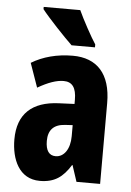

<svg xmlns="http://www.w3.org/2000/svg" viewBox="-55 -807 587 858"><g transform="rotate(5 239.0 -378.0)"><path d="M270 -766H106V-756C132 -722 212 -637 245 -606H350V-619C330 -649 288 -726 270 -766ZM255 -560C184 -560 121 -543 70 -512L108 -404C155 -431 192 -444 224 -444C263 -444 281 -418 281 -365V-346L211 -343C92 -338 27 -280 27 -165C27 -76 63 10 156 10C222 10 259 -17 294 -73H296L320 0H426V-363C426 -494 363 -560 255 -560ZM247 -249 281 -251V-201C281 -143 254 -106 217 -106C188 -106 172 -127 172 -171C172 -220 197 -246 247 -249Z"/></g></svg>

Font: Noto Sans Khmer UI ExtraCondensed ExtraBold
Style: Regular
Weight: 800
Width: 2
Designer: Danh Hong and the Monotype Design Team
Foundry: Monotype Imaging Inc.
Version: Version 2.002